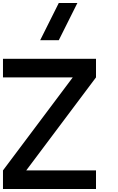

<svg xmlns="http://www.w3.org/2000/svg" viewBox="-20 -1270 790 1290"><path d="M0 -125 468.8 -750H0V-875H625V-750L156.2 -125H625V0H0ZM375 -1000H250L375 -1250H500Z"/></svg>

Font: CraftyPE
Style: Regular
Weight: 400
Designer: Erek Butcher
Foundry: Haunted Coop
Version: Version 0.018;April 4, 2024;FontCreator 15.0.0.2962 64-bit